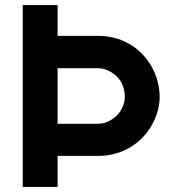

<svg xmlns="http://www.w3.org/2000/svg" viewBox="-20 -740 682 760"><path d="M70 0H208V-123H371C450 -123 522 -161 564 -219C594 -259 613 -310 612 -360C611 -410 594 -461 564 -501C535 -542 492 -572 444 -587C421 -594 396 -598 371 -598H208V-720H70ZM208 -250V-470H370C398 -470 429 -453 448 -431C465 -412 473 -386 474 -360C475 -336 466 -313 452 -294C431 -266 397 -250 370 -250Z"/></svg>

Font: Eudonet ExtraBold
Style: Regular
Weight: 800
Designer: Mikhail Sharanda
Foundry: Mikhail Sharanda
Version: Version 4.503;Glyphs 3.1.2 (3151)